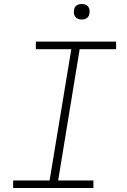

<svg xmlns="http://www.w3.org/2000/svg" viewBox="-20 -944 640 964"><path d="M46 0V-38H229L338 -697H160V-735H563V-697H380L272 -38H449V0ZM390 -846Q381 -846 372.5 -849Q364 -852 358.5 -859Q353 -866 351.5 -875.5Q350 -885 352 -895Q353 -901 356 -907Q359 -913 365 -917Q371 -921 377.5 -922.5Q384 -924 390 -924Q400 -924 408.5 -921Q417 -918 422.5 -911Q428 -904 429.5 -894.5Q431 -885 429 -875Q428 -869 424.5 -863Q421 -857 415.5 -853Q410 -849 403.5 -847.5Q397 -846 390 -846Z"/></svg>

Font: Iosevka Curly XLtEx
Style: Italic
Weight: 200
Width: 7
Italic angle: -9°
Monospace: yes
Designer: Belleve Invis
Foundry: Belleve Invis
Version: Version 11.1.0; ttfautohint (v1.8.3)